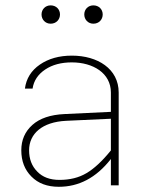

<svg xmlns="http://www.w3.org/2000/svg" viewBox="-20 -697 567 722"><path d="M426.3 -349.1C426.3 -438.5 346.7 -487.8 250.5 -487.8C202.6 -487.8 162.6 -476.6 129.9 -454.1C97.2 -431.6 78.6 -401.4 73.7 -363.8H102.5C106.9 -393.6 123 -417.5 149.9 -435.5C176.8 -453.6 210.4 -462.4 250 -462.4C330.1 -462.4 397 -421.9 397 -349.1V-276.4L222.7 -268.1C169.4 -265.6 129.4 -252 101.6 -227.1C73.7 -202.1 60.1 -170.4 60.1 -131.8C60.1 -91.3 72.8 -58.6 98.1 -33.2C123.5 -7.3 157.7 5.4 201.2 5.4C275.4 5.4 340.8 -27.3 397 -99.1V0H426.3ZM89.4 -131.8C89.4 -193.8 138.2 -238.3 228.5 -242.7L397 -250.5V-131.3C364.3 -90.8 333.5 -62.5 305.2 -45.9C276.4 -28.8 242.7 -20.5 203.6 -20.5C168 -20.5 140.1 -30.8 120.1 -51.8C99.6 -72.3 89.4 -99.1 89.4 -131.8ZM136.2 -642.6C136.2 -623.5 150.4 -607.9 170.4 -607.9C191.4 -607.9 205.6 -623.5 205.6 -642.6C205.6 -661.6 191.4 -676.8 170.4 -676.8C150.4 -676.8 136.2 -661.6 136.2 -642.6ZM296.9 -642.6C296.9 -623.5 311 -607.9 331.1 -607.9C352.1 -607.9 366.2 -623.5 366.2 -642.6C366.2 -661.6 352.1 -676.8 331.1 -676.8C311 -676.8 296.9 -661.6 296.9 -642.6Z"/></svg>

Font: Estedad Thin
Style: Regular
Weight: 100
Designer: Amin Abedi
Version: Version 7.3